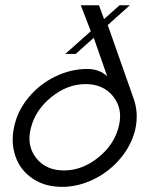

<svg xmlns="http://www.w3.org/2000/svg" viewBox="-20 -710 585 737"><path d="M217.8 7.3Q152.3 7.3 105 -24.7Q57.6 -56.6 39.1 -110.6Q20.5 -164.6 35.2 -227.5Q48.8 -287.6 91.3 -337.9Q133.8 -388.2 193.1 -416.7Q252.4 -445.3 314.9 -445.3Q361.8 -445.3 391.6 -417L339.8 -564.9L270.5 -502.9H230.5L328.6 -590.3L290 -689.9H359.9L379.4 -636.7L439 -689.9H478.5L393.6 -613.8L491.7 -335Q513.2 -277.8 499.5 -214.4Q485.4 -153.8 442.9 -102.8Q400.4 -51.8 340.6 -22.2Q280.8 7.3 217.8 7.3ZM225.6 -55.7Q295.9 -55.7 357.9 -106Q419.9 -156.2 436.5 -227.1Q452.1 -293 414.3 -340.1Q376.5 -387.2 308.6 -387.2Q238.3 -387.2 176.3 -336.7Q114.3 -286.1 97.7 -215.3Q82 -149.4 119.6 -102.5Q157.2 -55.7 225.6 -55.7Z"/></svg>

Font: HK Grotesk Legacy
Style: Italic
Weight: 400
Italic angle: -13°
Designer: Alfredo Marco Pradil
Foundry: Hanken Design Co.
Version: Version 2.022;PS 002.022;hotconv 1.0.88;makeotf.lib2.5.64775